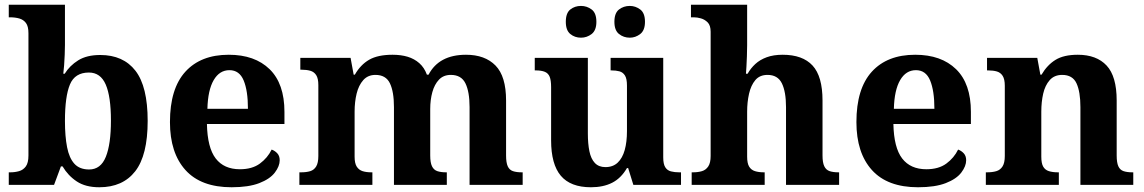

<svg xmlns="http://www.w3.org/2000/svg" viewBox="-20 -780 4827 810"><path d="M399 10Q341 10 304 -14.5Q267 -39 244 -78H237L208 0H17V-53H24Q43 -53 60.5 -58Q78 -63 89 -78Q100 -93 100 -124V-640Q100 -669 89.5 -683Q79 -697 61.5 -702Q44 -707 22 -707H17V-760H254V-590Q254 -572 253 -549Q252 -526 250.5 -504.5Q249 -483 247 -469H253Q274 -503 310 -525.5Q346 -548 403 -548Q500 -548 551.5 -481.5Q603 -415 603 -270Q603 -125 550.5 -57.5Q498 10 399 10ZM356 -65Q405 -65 426.5 -118.5Q448 -172 448 -271Q448 -373 426 -423.5Q404 -474 355 -474Q296 -474 275 -423.5Q254 -373 254 -270Q254 -205 263 -159Q272 -113 294 -89Q316 -65 356 -65Z M957 10Q828 10 762.5 -62.5Q697 -135 697 -265Q697 -406 762 -477.5Q827 -549 945 -549Q1055 -549 1117.5 -488Q1180 -427 1180 -308V-257H853Q855 -157 890 -111.5Q925 -66 992 -66Q1044 -66 1076.5 -90Q1109 -114 1126 -149Q1140 -144 1150 -133Q1160 -122 1160 -104Q1160 -79 1139.5 -52Q1119 -25 1074 -7.5Q1029 10 957 10ZM1026 -321Q1026 -397 1008 -440.5Q990 -484 948 -484Q906 -484 881.5 -442Q857 -400 855 -321Z M1243 0V-53H1250Q1273 -53 1289 -58Q1305 -63 1314 -78Q1323 -93 1323 -122V-421Q1323 -449 1314 -463Q1305 -477 1289 -481.5Q1273 -486 1251 -486H1247V-536H1459L1472 -465H1477Q1501 -507 1537.5 -528Q1574 -549 1636 -549Q1672 -549 1700 -540.5Q1728 -532 1749 -513.5Q1770 -495 1781 -465H1788Q1810 -507 1849.5 -528Q1889 -549 1946 -549Q2026 -549 2070.5 -503.5Q2115 -458 2115 -356V-124Q2115 -94 2122 -78.5Q2129 -63 2144 -58Q2159 -53 2181 -53H2185V0H1961V-328Q1961 -393 1943.5 -428.5Q1926 -464 1882 -464Q1851 -464 1832 -444Q1813 -424 1804 -391.5Q1795 -359 1795 -320V-124Q1795 -94 1802.5 -78.5Q1810 -63 1825 -58Q1840 -53 1862 -53H1865V0H1642V-328Q1642 -393 1625 -428.5Q1608 -464 1564 -464Q1532 -464 1512.5 -442Q1493 -420 1484.5 -385Q1476 -350 1476 -309V-119Q1476 -91 1485 -77Q1494 -63 1509.5 -58Q1525 -53 1547 -53H1551V0Z M2473 10Q2387 10 2346 -38.5Q2305 -87 2305 -188V-412Q2305 -441 2299 -456Q2293 -471 2278.5 -477Q2264 -483 2240 -483H2236V-536H2460V-217Q2460 -174 2466.5 -142Q2473 -110 2489.5 -92.5Q2506 -75 2534 -75Q2566 -75 2586 -94Q2606 -113 2615.5 -147Q2625 -181 2625 -227V-419Q2625 -448 2616.5 -461.5Q2608 -475 2593.5 -479Q2579 -483 2559 -483H2556V-536H2778V-116Q2778 -88 2786.5 -74.5Q2795 -61 2810.5 -57Q2826 -53 2845 -53H2853V0H2652L2630 -71H2625Q2600 -28 2562.5 -9Q2525 10 2473 10ZM2637 -621Q2611 -621 2591.5 -636.5Q2572 -652 2572 -688Q2572 -725 2591.5 -740Q2611 -755 2637 -755Q2661 -755 2681 -740Q2701 -725 2701 -688Q2701 -652 2681 -636.5Q2661 -621 2637 -621ZM2431 -621Q2405 -621 2386 -636.5Q2367 -652 2367 -688Q2367 -725 2386 -740Q2405 -755 2431 -755Q2456 -755 2476 -740Q2496 -725 2496 -688Q2496 -652 2476 -636.5Q2456 -621 2431 -621Z M2898 0V-53H2903Q2925 -53 2941.5 -58Q2958 -63 2968 -78Q2978 -93 2978 -122V-646Q2978 -673 2965.5 -685.5Q2953 -698 2937 -702.5Q2921 -707 2907 -707H2895V-760H3132V-589Q3132 -566 3131 -542Q3130 -518 3129 -498.5Q3128 -479 3127 -469H3134Q3147 -492 3166.5 -510Q3186 -528 3214.5 -538.5Q3243 -549 3282 -549Q3366 -549 3408 -503.5Q3450 -458 3450 -356V-124Q3450 -94 3457.5 -78.5Q3465 -63 3480 -58Q3495 -53 3517 -53H3520V0H3296V-328Q3296 -393 3278.5 -428.5Q3261 -464 3218 -464Q3185 -464 3166.5 -442Q3148 -420 3140 -384.5Q3132 -349 3132 -309V-119Q3132 -91 3140.5 -77Q3149 -63 3165 -58Q3181 -53 3203 -53H3206V0Z M3853 10Q3724 10 3658.5 -62.5Q3593 -135 3593 -265Q3593 -406 3658 -477.5Q3723 -549 3841 -549Q3951 -549 4013.5 -488Q4076 -427 4076 -308V-257H3749Q3751 -157 3786 -111.5Q3821 -66 3888 -66Q3940 -66 3972.5 -90Q4005 -114 4022 -149Q4036 -144 4046 -133Q4056 -122 4056 -104Q4056 -79 4035.5 -52Q4015 -25 3970 -7.5Q3925 10 3853 10ZM3922 -321Q3922 -397 3904 -440.5Q3886 -484 3844 -484Q3802 -484 3777.5 -442Q3753 -400 3751 -321Z M4139 0V-53H4144Q4167 -53 4183.5 -58Q4200 -63 4209.5 -78Q4219 -93 4219 -122V-418Q4219 -446 4210 -460Q4201 -474 4185.5 -478.5Q4170 -483 4148 -483H4144V-536H4356L4369 -465H4374Q4398 -506 4433 -527.5Q4468 -549 4527 -549Q4606 -549 4648.5 -503.5Q4691 -458 4691 -356V-124Q4691 -94 4698 -78.5Q4705 -63 4720 -58Q4735 -53 4757 -53H4761V0H4538V-328Q4538 -393 4521.5 -428.5Q4505 -464 4461 -464Q4428 -464 4408.5 -442Q4389 -420 4381 -385Q4373 -350 4373 -309V-119Q4373 -91 4381 -77Q4389 -63 4405 -58Q4421 -53 4443 -53H4447V0Z"/></svg>

Font: Noto Rashi Hebrew
Style: Bold
Weight: 700
Version: Version 1.006